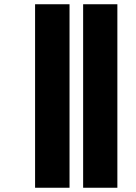

<svg xmlns="http://www.w3.org/2000/svg" viewBox="-20 -744 640 903"><path d="M371 139V-724H532V139ZM145 139V-724H307V139Z"/></svg>

Font: Noto Sans Kannada Condensed Black
Style: Regular
Weight: 900
Width: 3
Designer: Jelle Bosma - Monotype Design Team
Foundry: Monotype Imaging Inc.
Version: Version 2.005; ttfautohint (v1.8.4.7-5d5b)